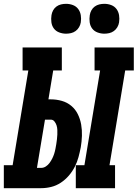

<svg xmlns="http://www.w3.org/2000/svg" viewBox="-55 -983 719 1003"><path d="M341 0V-120H386L468 -615H439V-735H644V-615H599L517 -120H546V0ZM-35 0V-120H11L93 -615H63V-735H268V-615H223L198 -464H210Q240 -464 268 -456Q296 -448 317.5 -430Q339 -412 351.5 -386.5Q364 -361 369 -332.5Q374 -304 373 -273.5Q372 -243 367 -214Q362 -188 355 -162Q348 -136 335.5 -111.5Q323 -87 304.5 -65.5Q286 -44 262.5 -28.5Q239 -13 212.5 -6.5Q186 0 160 0ZM160 -106Q173 -106 184.5 -113.5Q196 -121 204 -132Q212 -143 218 -155Q224 -167 228 -179.5Q232 -192 234.5 -205Q237 -218 239 -230Q241 -243 242.5 -255.5Q244 -268 244.5 -280Q245 -292 244.5 -304.5Q244 -317 240.5 -328Q237 -339 229.5 -348.5Q222 -358 210 -358H180L138 -106ZM490 -807Q472 -807 454.5 -813.5Q437 -820 426.5 -834Q416 -848 413.5 -866.5Q411 -885 414 -904Q416 -917 422.5 -929Q429 -941 440 -949Q451 -957 464 -960Q477 -963 490 -963Q509 -963 526 -956.5Q543 -950 553.5 -936Q564 -922 567 -903.5Q570 -885 567 -866Q565 -853 558 -841Q551 -829 540 -821Q529 -813 516 -810Q503 -807 490 -807ZM290 -807Q272 -807 254.5 -813.5Q237 -820 226.5 -834Q216 -848 213.5 -866.5Q211 -885 214 -904Q216 -917 222.5 -929Q229 -941 240 -949Q251 -957 264 -960Q277 -963 290 -963Q309 -963 326 -956.5Q343 -950 353.5 -936Q364 -922 367 -903.5Q370 -885 367 -866Q365 -853 358 -841Q351 -829 340 -821Q329 -813 316 -810Q303 -807 290 -807Z"/></svg>

Font: Iosevka Slab Heavy Extended
Style: Italic
Weight: 900
Width: 7
Italic angle: -9°
Monospace: yes
Designer: Belleve Invis
Foundry: Belleve Invis
Version: Version 11.1.0; ttfautohint (v1.8.3)